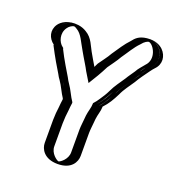

<svg xmlns="http://www.w3.org/2000/svg" viewBox="-143 -848 960 1039"><g transform="rotate(20 337.0 -328.0)"><path d="M304 75C349 75 387 36 387 -9V-141C387 -150 388 -160 389 -171L392 -201C393 -209 393 -216 394 -223C397 -248 407 -272 407 -297C410 -300 410 -302 414 -306C422 -315 428 -323 433 -331C445 -350 457 -368 467 -389C482 -424 505 -451 525 -481C536 -500 550 -517 561 -535C571 -554 588 -571 600 -587C655 -642 610 -739 533 -730C506 -727 486 -713 471 -692C441 -662 420 -625 396 -590C381 -563 361 -538 344 -513C334 -494 323 -472 312 -454C310 -457 308 -461 306 -465L272 -523C267 -532 262 -541 257 -549C233 -590 220 -634 180 -657C139 -685 87 -668 64 -635C37 -594 52 -545 84 -521V-519C87 -514 90 -507 95 -497C106 -475 116 -459 128 -438L162 -381C168 -370 174 -360 180 -352C199 -326 211 -291 230 -265C230 -264 230 -263 231 -262L228 -241L226 -219C223 -201 220 -163 220 -141V-9C220 36 259 75 304 75ZM304 60C268 60 235 27 235 -9V-141C235 -162 238 -200 241 -217L243 -240C244 -247 246 -256 247 -264L245 -268V-270C227 -295 214 -330 192 -361C186 -369 181 -377 175 -388L141 -446C126 -472 113 -497 99 -523V-529C70 -549 51 -590 76 -627C95 -654 139 -667 172 -644C207 -624 218 -585 244 -541C249 -533 254 -524 259 -515L293 -458C296 -453 297 -450 299 -446L312 -425L325 -446C336 -464 348 -487 357 -505C373 -529 394 -556 409 -582C434 -618 454 -654 482 -682C496 -701 512 -712 535 -715C592 -723 638 -647 589 -598C583 -592 575 -581 568 -570C550 -545 528 -518 512 -489C492 -460 469 -431 453 -395C436 -361 418 -329 392 -303V-297C392 -276 382 -253 379 -225C378 -218 378 -210 377 -202L374 -173C373 -162 372 -150 372 -141V-9C372 28 340 60 304 60ZM99 -529V-523C113 -497 126 -472 141 -446L175 -388C181 -377 186 -369 192 -361C214 -330 227 -295 245 -270V-268L247 -264C246 -256 244 -247 243 -240L241 -217C238 -200 235 -162 235 -141V-9C235 27 268 60 304 60C340 60 372 28 372 -9V-141C372 -150 373 -162 374 -173L377 -202C378 -210 378 -218 379 -225C382 -253 392 -276 392 -297V-303C401 -312 414 -329 420 -339C431 -358 442 -374 453 -395C469 -431 492 -460 512 -489C523 -508 537 -525 548 -542C559 -563 578 -582 589 -597C638 -646 593 -723 535 -715C512 -712 496 -701 482 -682C454 -654 434 -618 409 -582C394 -556 373 -529 357 -505C348 -487 336 -464 325 -446L312 -425L299 -446C297 -450 296 -453 293 -458L259 -515C254 -524 249 -533 244 -541C218 -585 207 -624 172 -644C139 -667 95 -654 76 -627C51 -590 70 -549 99 -529ZM304 75C259 75 220 36 220 -9V-141C220 -163 223 -200 226 -219L228 -241C229 -248 230 -254 231 -262L230 -264V-265C213 -290 199 -325 180 -352C174 -360 169 -368 162 -381L128 -438C113 -464 98 -492 84 -519V-521C52 -545 37 -595 64 -635C87 -669 138 -684 180 -657C220 -634 232 -590 257 -549C262 -541 267 -532 272 -523L306 -465C309 -460 309 -459 312 -454C323 -472 335 -495 344 -513C361 -538 382 -565 396 -590C421 -625 440 -661 471 -692C485 -711 505 -727 533 -730C559 -733 583 -724 599 -708C630 -678 636 -623 600 -587C595 -582 587 -572 580 -562C574 -554 566 -544 561 -535C551 -516 535 -499 525 -481C505 -451 483 -424 467 -389C450 -356 432 -323 407 -297C407 -272 397 -248 394 -223C393 -216 393 -209 392 -201L389 -171C388 -160 387 -150 387 -141V-9C387 36 349 75 304 75ZM265 -266V-267C247 -292 234 -327 213 -356C207 -364 202 -374 196 -385L162 -442C147 -468 132 -494 119 -521V-525L114 -529C88 -548 73 -595 98 -631C107 -645 122 -653 130 -655C133 -656 136 -658 151 -648C183 -630 197 -588 223 -545C228 -537 233 -528 238 -519C251 -496 266 -474 278 -450L312 -394L346 -450C357 -468 368 -490 378 -509C395 -534 415 -559 430 -586C455 -621 476 -659 504 -687C519 -707 537 -716 544 -715C571 -710 613 -638 567 -592C556 -577 537 -559 527 -539C516 -522 502 -504 491 -485C472 -456 449 -427 433 -392C423 -371 412 -354 399 -335C393 -325 381 -309 372 -300V-297C372 -274 362 -250 359 -224C358 -217 358 -210 357 -202L354 -172C353 -161 352 -150 352 -141V-9C352 31 315 58 304 60C293 58 255 31 255 -9V-141C255 -162 258 -200 261 -218L263 -240C264 -247 265 -255 266 -263C266 -264 265 -265 265 -266ZM304 75C383 75 407 26 407 -9V-141C407 -150 408 -161 409 -172L412 -202C413 -210 413 -217 414 -224C417 -251 427 -274 427 -297V-300C454 -328 471 -358 488 -392C504 -428 526 -454 546 -485C562 -514 583 -540 601 -566C608 -576 617 -587 622 -592C656 -626 650 -673 620 -703C606 -717 576 -736 526 -730C481 -725 464 -705 450 -687C421 -657 400 -622 375 -586C361 -560 339 -534 323 -510C319 -504 316 -494 312 -487L293 -519C288 -528 283 -537 278 -545C252 -588 244 -628 201 -653C188 -661 174 -667 154 -670C93 -678 57 -651 43 -631C17 -593 30 -550 64 -525V-521C78 -494 92 -468 107 -442L141 -385C147 -373 153 -364 159 -356C179 -328 192 -294 210 -268V-266L211 -263C210 -255 209 -247 208 -240L206 -218C203 -200 200 -162 200 -141V-9C200 25 225 75 304 75Z"/></g></svg>

Font: Blanket
Style: Black
Weight: 900
Foundry: Cannot Into Space Fonts
Version: Version 0.9